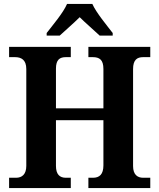

<svg xmlns="http://www.w3.org/2000/svg" viewBox="-20 -951 805 971"><path d="M216 -784V-771H282C308 -795 354 -835 383 -864C411 -836 460 -794 484 -771H550V-784C521 -822 467 -886 447 -931H319C300 -886 245 -822 216 -784ZM26 0H338V-52H313C282 -52 263 -69 263 -112V-343H503V-115C503 -69 483 -52 450 -52H427V0H740V-52H704C675 -52 653 -68 653 -111V-602C653 -649 674 -662 704 -662H740V-714H427V-662H449C483 -662 503 -649 503 -602V-403H263V-604C263 -649 282 -662 313 -662H338V-714H26V-662H56C87 -662 113 -649 113 -602V-112C113 -69 91 -52 61 -52H26Z"/></svg>

Font: Noto Serif SemiCondensed
Style: Bold
Weight: 700
Width: 4
Designer: Monotype Design Team
Foundry: Monotype Imaging Inc.
Version: Version 2.015